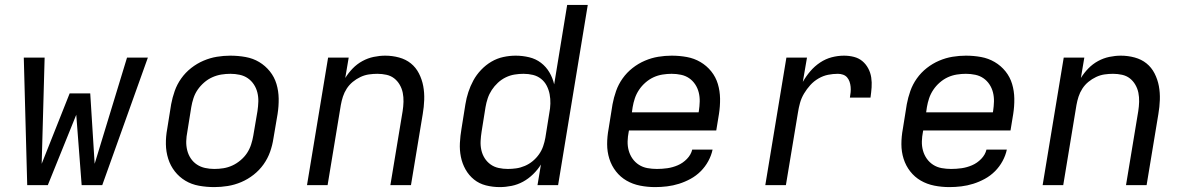

<svg xmlns="http://www.w3.org/2000/svg" viewBox="-20 -755 4840 783"><path d="M91 0 77 -520H162L150 -87L264 -374H348L366 -87L498 -520H583L397 0H313L291 -287L175 0Z M854 8Q822 8 791.5 2.5Q761 -3 736 -18Q711 -33 693 -56Q675 -79 666 -107.5Q657 -136 656.5 -167Q656 -198 662 -230L678 -330Q683 -357 692.5 -384Q702 -411 719 -435Q736 -459 759.5 -477.5Q783 -496 810 -507.5Q837 -519 864.5 -523.5Q892 -528 919 -528Q951 -528 981.5 -522.5Q1012 -517 1037 -502Q1062 -487 1080.5 -464Q1099 -441 1107.5 -412.5Q1116 -384 1116.5 -353Q1117 -322 1112 -290L1095 -190Q1091 -163 1081.5 -136Q1072 -109 1055 -85Q1038 -61 1014.5 -42.5Q991 -24 964 -12.5Q937 -1 909 3.5Q881 8 854 8ZM854 -66Q873 -66 891.5 -69Q910 -72 927.5 -80Q945 -88 961 -101.5Q977 -115 987.5 -131Q998 -147 1004 -165.5Q1010 -184 1013 -202L1030 -302Q1033 -322 1033.5 -341Q1034 -360 1029.5 -378Q1025 -396 1015 -411Q1005 -426 990.5 -436Q976 -446 957.5 -450Q939 -454 920 -454Q901 -454 882.5 -451Q864 -448 846 -440Q828 -432 812.5 -418.5Q797 -405 786 -389Q775 -373 769 -354.5Q763 -336 760 -318L744 -218Q740 -198 739.5 -179Q739 -160 743.5 -142Q748 -124 758 -109Q768 -94 783 -84Q798 -74 816.5 -70Q835 -66 854 -66Z M1232 0 1318 -520H1402L1388 -437Q1401 -458 1418.5 -476Q1436 -494 1458 -506Q1480 -518 1504 -523Q1528 -528 1551 -528Q1580 -528 1607.5 -520.5Q1635 -513 1655.5 -496.5Q1676 -480 1688.5 -455.5Q1701 -431 1706 -404Q1711 -377 1710 -348Q1709 -319 1704 -290L1656 0H1572L1622 -302Q1625 -321 1625.5 -340Q1626 -359 1622.5 -376.5Q1619 -394 1610 -409.5Q1601 -425 1587.5 -435.5Q1574 -446 1556 -450Q1538 -454 1519 -454Q1502 -454 1484.5 -451.5Q1467 -449 1450 -441Q1433 -433 1418.5 -421Q1404 -409 1394 -393.5Q1384 -378 1378.5 -361Q1373 -344 1370 -327L1316 0Z M2018 8Q1989 8 1961.5 1Q1934 -6 1913 -23Q1892 -40 1878.5 -64Q1865 -88 1859.5 -115.5Q1854 -143 1855.5 -172Q1857 -201 1862 -230L1878 -330Q1882 -355 1890 -379.5Q1898 -404 1910.5 -427Q1923 -450 1942 -470Q1961 -490 1984 -503.5Q2007 -517 2032.5 -522.5Q2058 -528 2083 -528Q2111 -528 2138 -521.5Q2165 -515 2186 -499Q2207 -483 2220.5 -460Q2234 -437 2240 -411L2293 -735H2377L2256 0H2172L2186 -84Q2173 -63 2154 -44.5Q2135 -26 2113 -14Q2091 -2 2066.5 3Q2042 8 2018 8ZM2051 -66Q2068 -66 2085.5 -68.5Q2103 -71 2120.5 -78.5Q2138 -86 2152.5 -98Q2167 -110 2178 -125.5Q2189 -141 2195 -158.5Q2201 -176 2204 -193L2220 -293Q2224 -313 2224.5 -332.5Q2225 -352 2221.5 -370.5Q2218 -389 2209.5 -405.5Q2201 -422 2186.5 -433.5Q2172 -445 2153.5 -449.5Q2135 -454 2115 -454Q2097 -454 2078.5 -451Q2060 -448 2042.5 -439.5Q2025 -431 2010.5 -417.5Q1996 -404 1985.5 -388Q1975 -372 1969 -354Q1963 -336 1960 -318L1944 -218Q1941 -199 1940 -180Q1939 -161 1943 -143Q1947 -125 1956.5 -110Q1966 -95 1980.5 -84.5Q1995 -74 2013.5 -70Q2032 -66 2051 -66Z M2652 8Q2620 8 2590 2Q2560 -4 2535 -18.5Q2510 -33 2492 -56Q2474 -79 2465 -107.5Q2456 -136 2456 -167Q2456 -198 2462 -230L2478 -330Q2483 -357 2492.5 -384Q2502 -411 2519 -435Q2536 -459 2559.5 -477.5Q2583 -496 2610 -507.5Q2637 -519 2664.5 -523.5Q2692 -528 2719 -528Q2751 -528 2781 -522.5Q2811 -517 2836.5 -502Q2862 -487 2880.5 -464Q2899 -441 2907.5 -412.5Q2916 -384 2916.5 -353Q2917 -322 2912 -290L2901 -223H2545L2544 -218Q2540 -198 2539.5 -178.5Q2539 -159 2544 -141Q2549 -123 2559.5 -108Q2570 -93 2585.5 -83Q2601 -73 2620 -69.5Q2639 -66 2659 -66Q2680 -66 2701.5 -69Q2723 -72 2744 -81Q2765 -90 2781.5 -107Q2798 -124 2803 -145H2886Q2881 -121 2868.5 -98Q2856 -75 2837.5 -56.5Q2819 -38 2796 -25.5Q2773 -13 2749 -5.5Q2725 2 2700.5 5Q2676 8 2652 8ZM2557 -297H2829L2830 -302Q2833 -322 2833.5 -341Q2834 -360 2829.5 -378Q2825 -396 2815 -411Q2805 -426 2790.5 -436Q2776 -446 2757.5 -450Q2739 -454 2719 -454Q2701 -454 2682 -451Q2663 -448 2645.5 -440Q2628 -432 2612.5 -418.5Q2597 -405 2586 -388.5Q2575 -372 2569 -354Q2563 -336 2560 -318Z M3101 0 3187 -520H3271L3254 -421Q3267 -444 3284.5 -464.5Q3302 -485 3324.5 -500Q3347 -515 3372 -521.5Q3397 -528 3422 -528Q3443 -528 3462.5 -523Q3482 -518 3496.5 -506Q3511 -494 3520.5 -476.5Q3530 -459 3533 -439Q3536 -419 3534.5 -398.5Q3533 -378 3530 -357H3446Q3448 -368 3449 -379Q3450 -390 3449 -401Q3448 -412 3444.5 -422Q3441 -432 3434.5 -439.5Q3428 -447 3418 -450.5Q3408 -454 3397 -454Q3377 -454 3357 -450Q3337 -446 3318 -435Q3299 -424 3284.5 -408Q3270 -392 3259 -373.5Q3248 -355 3242.5 -335Q3237 -315 3234 -295L3185 0Z M3852 8Q3820 8 3790 2Q3760 -4 3735 -18.5Q3710 -33 3692 -56Q3674 -79 3665 -107.5Q3656 -136 3656 -167Q3656 -198 3662 -230L3678 -330Q3683 -357 3692.5 -384Q3702 -411 3719 -435Q3736 -459 3759.5 -477.5Q3783 -496 3810 -507.5Q3837 -519 3864.5 -523.5Q3892 -528 3919 -528Q3951 -528 3981 -522.5Q4011 -517 4036.5 -502Q4062 -487 4080.5 -464Q4099 -441 4107.5 -412.5Q4116 -384 4116.5 -353Q4117 -322 4112 -290L4101 -223H3745L3744 -218Q3740 -198 3739.5 -178.5Q3739 -159 3744 -141Q3749 -123 3759.5 -108Q3770 -93 3785.5 -83Q3801 -73 3820 -69.5Q3839 -66 3859 -66Q3880 -66 3901.5 -69Q3923 -72 3944 -81Q3965 -90 3981.5 -107Q3998 -124 4003 -145H4086Q4081 -121 4068.5 -98Q4056 -75 4037.5 -56.5Q4019 -38 3996 -25.5Q3973 -13 3949 -5.5Q3925 2 3900.5 5Q3876 8 3852 8ZM3757 -297H4029L4030 -302Q4033 -322 4033.5 -341Q4034 -360 4029.5 -378Q4025 -396 4015 -411Q4005 -426 3990.5 -436Q3976 -446 3957.5 -450Q3939 -454 3919 -454Q3901 -454 3882 -451Q3863 -448 3845.5 -440Q3828 -432 3812.5 -418.5Q3797 -405 3786 -388.5Q3775 -372 3769 -354Q3763 -336 3760 -318Z M4232 0 4318 -520H4402L4388 -437Q4401 -458 4418.5 -476Q4436 -494 4458 -506Q4480 -518 4504 -523Q4528 -528 4551 -528Q4580 -528 4607.5 -520.5Q4635 -513 4655.5 -496.5Q4676 -480 4688.5 -455.5Q4701 -431 4706 -404Q4711 -377 4710 -348Q4709 -319 4704 -290L4656 0H4572L4622 -302Q4625 -321 4625.5 -340Q4626 -359 4622.5 -376.5Q4619 -394 4610 -409.5Q4601 -425 4587.5 -435.5Q4574 -446 4556 -450Q4538 -454 4519 -454Q4502 -454 4484.5 -451.5Q4467 -449 4450 -441Q4433 -433 4418.5 -421Q4404 -409 4394 -393.5Q4384 -378 4378.5 -361Q4373 -344 4370 -327L4316 0Z"/></svg>

Font: Iosevka Extended Oblique
Style: Regular
Weight: 400
Width: 7
Italic angle: -9°
Monospace: yes
Designer: Belleve Invis
Foundry: Belleve Invis
Version: Version 32.0.1; ttfautohint (v1.8.4)